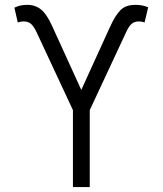

<svg xmlns="http://www.w3.org/2000/svg" viewBox="-20 -755 656 775"><path d="M274.4 0V-310.5L126.5 -627.4Q114.7 -651.4 103.5 -659.9Q92.3 -668.5 76.2 -668.5Q69.8 -668.5 63 -667.2Q56.2 -666 51.8 -664.1L38.1 -724.1Q51.8 -730.5 63.5 -732.9Q75.2 -735.4 88.9 -735.4Q121.6 -735.8 145.3 -717Q168.9 -698.2 191.4 -647.9L308.1 -392.1L424.8 -647.9Q444.8 -691.9 465.8 -713.6Q486.8 -735.4 526.4 -735.4Q540.5 -735.4 552.5 -733.2Q564.5 -731 578.1 -725.6L563.5 -664.1Q559.6 -666 553 -667.2Q546.4 -668.5 540 -668.5Q524.4 -668.5 512.9 -659.9Q501.5 -651.4 490.2 -627.4L342.3 -310.5V0Z"/></svg>

Font: Inter 24pt Light
Style: Regular
Weight: 300
Designer: Rasmus Andersson
Foundry: rsms
Version: Version 4.001;git-66647c0bb